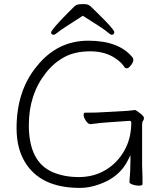

<svg xmlns="http://www.w3.org/2000/svg" viewBox="-20 -907 792 939"><path d="M605 -365Q637 -369 640.5 -369Q644 -369 664 -354Q684 -339 684 -330Q684 -321 679.5 -316Q675 -311 675 -298V-97Q675 -89 676 -71L677 -35V-7Q677 1 660 1Q643 1 628 -4.5Q613 -10 613 -16V-17Q618 -70 618 -126V-148L608 -128Q566 -39 461 -4Q415 12 371 12Q177 12 101 -116Q61 -183 61 -280Q61 -463 160 -583Q260 -708 411.5 -708Q563 -708 629 -625V-624Q632 -622 632 -612.5Q632 -603 620.5 -588Q609 -573 601 -573Q593 -573 590 -577Q576 -600 547 -620Q496 -656 421.5 -656Q347 -656 295 -628Q243 -600 204 -550Q121 -445 121 -295Q121 -115 238 -65Q294 -41 365.5 -41Q437 -41 494.5 -74.5Q552 -108 587 -168.5Q622 -229 622 -308Q622 -316 613 -316L499 -308Q478 -307 424 -300H422Q411 -300 400 -316.5Q389 -333 389 -344.5Q389 -356 396 -356H410Q454 -356 480 -358L604 -365ZM382 -828Q281 -764 265 -750.5Q249 -737 243 -737Q230 -737 230 -748Q230 -761 310 -842L341 -873Q351 -883 360.5 -885Q370 -887 391 -887Q412 -887 423.5 -875.5Q435 -864 455 -845Q539 -763 539 -750Q539 -737 526 -737Q520 -737 503 -752Q486 -767 388 -828L385 -830Z"/></svg>

Font: ToneOZ-Pinyin-WenKai-Light
Style: Light
Weight: 300
Designer: Fontworks Inc.
Foundry: ToneOZ
Version: Version 0.240331